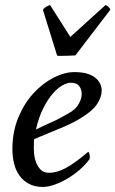

<svg xmlns="http://www.w3.org/2000/svg" viewBox="-20 -727 456 759"><path d="M115 -177Q114 -172 114 -168Q114 -164 114 -160Q113 -143 114.5 -123Q116 -103 122.5 -85.5Q129 -68 141 -56Q153 -44 174 -44Q206 -44 241.5 -63.5Q277 -83 329 -127Q332 -125 333.5 -118.5Q335 -112 335 -107Q335 -104 334.5 -102Q334 -100 334 -98Q318 -76 295 -56Q272 -36 246.5 -21Q221 -6 195.5 3Q170 12 149 12Q117 12 94 -0.5Q71 -13 56.5 -33.5Q42 -54 35.5 -81Q29 -108 29 -137Q29 -206 52.5 -262.5Q76 -319 112.5 -358.5Q149 -398 192 -420Q235 -442 274 -442Q306 -442 327 -435Q348 -428 360 -417Q372 -406 377 -393.5Q382 -381 382 -369Q382 -343 363 -314.5Q344 -286 291 -255Q262 -238 218.5 -220Q175 -202 115 -177ZM122 -215Q152 -230 183 -243.5Q214 -257 251 -279Q280 -295 291.5 -316.5Q303 -338 303 -354Q303 -374 293 -387Q283 -400 260 -400Q246 -400 227.5 -390Q209 -380 189.5 -358Q170 -336 152 -301Q134 -266 122 -215ZM208 -506Q207 -506 204 -513L150 -687Q151 -689 151 -690Q151 -691 152 -692Q166 -704 178 -707L258 -581L397 -707Q407 -704 415 -692Q417 -690 415 -687L278 -508Q260 -507 245.5 -506.5Q231 -506 208 -506Z"/></svg>

Font: Lusitana
Style: Italic
Weight: 400
Italic angle: -12°
Designer: Ana Paula Megda
Foundry: Ana Paula Megda
Version: Version 1.000; ttfautohint (v1.1) -l 8 -r 50 -G 200 -x 14 -D